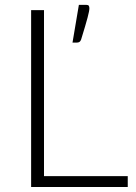

<svg xmlns="http://www.w3.org/2000/svg" viewBox="-20 -748 546 768"><path d="M491 -43.5V0H104.5V-707.5H156V-43.5ZM325.5 -728.5Q333 -728.5 335.2 -724.8Q337.5 -721 337.5 -715Q337.5 -709.5 335.8 -700.8Q334 -692 330.2 -677.2Q326.5 -662.5 320 -641.2Q313.5 -620 304.5 -590Q302 -583 297.8 -580.2Q293.5 -577.5 286 -577.5H270L295.5 -728.5Z"/></svg>

Font: LatoLatin Light
Style: Regular
Weight: 300
Designer: Lukasz Dziedzic with Adam Twardoch and Botio Nikoltchev
Foundry: tyPoland Lukasz Dziedzic
Version: Version 2.015; 2015-08-06; http://www.latofonts.com/